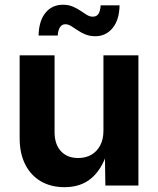

<svg xmlns="http://www.w3.org/2000/svg" viewBox="-20 -778 663 805"><path d="M250.3 6.8Q193.8 6.8 151.4 -17.8Q109 -42.5 85.7 -88.7Q62.4 -134.9 62.4 -198.7V-545.9H208.8V-224.2Q208.8 -173.3 235.2 -144.4Q261.5 -115.5 307.8 -115.5Q339 -115.5 362.7 -129Q386.5 -142.6 400.1 -168.3Q413.7 -194 413.7 -229.8V-545.9H560.3V0H421.8L419.7 -136.3H428.3Q406.6 -67.5 362.6 -30.3Q318.6 6.8 250.3 6.8ZM379.9 -626.1Q356.6 -626.1 338.2 -633.6Q319.8 -641.2 305.2 -651.2Q290.6 -661.3 278.2 -668.8Q265.8 -676.4 254.2 -676.4Q239.1 -676.4 231.2 -663.2Q223.2 -650.1 222.2 -629.1H141.7Q143.2 -691 170.8 -724.5Q198.4 -758.1 243.5 -758.1Q267 -758.1 285 -750.5Q302.9 -743 317.2 -733.1Q331.5 -723.2 343.9 -715.7Q356.3 -708.1 368.8 -708.1Q385.5 -708.1 393 -720.2Q400.6 -732.2 402 -755.6H481.3Q480.1 -693.9 451.8 -660Q423.5 -626.1 379.9 -626.1Z"/></svg>

Font: Atlassian Sans
Style: Regular
Weight: 400
Designer: Rasmus Andersson
Foundry: Modifications by Atlassian Pty Ltd, manufactured by rsms
Version: Version 4.001;git-9221beed3